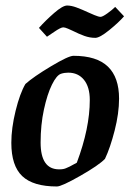

<svg xmlns="http://www.w3.org/2000/svg" viewBox="-20 -666 475 695"><path d="M21 -149Q21 -202 36.5 -265Q52 -328 72 -362Q101 -388 164.5 -426Q228 -464 246 -464Q330 -464 370.5 -425Q411 -386 411 -309Q411 -256 395 -193.5Q379 -131 360 -91Q338 -68 270.5 -29.5Q203 9 186 9Q100 9 60.5 -28.5Q21 -66 21 -149ZM208 -54Q216 -55 232 -63Q248 -71 258 -77Q305 -202 305 -304Q305 -351 284 -377Q263 -403 227 -403Q213 -403 201 -399Q185 -394 168 -359.5Q151 -325 139 -269.5Q127 -214 127 -150Q127 -53 194 -53Q203 -53 208 -54ZM242 -555Q238 -557 226.5 -562Q215 -567 209 -567Q200 -567 176 -550.5Q152 -534 150 -533L121 -565Q145 -592 176 -619Q207 -646 223 -646Q238 -646 257 -639Q276 -632 302 -620Q306 -618 321.5 -611.5Q337 -605 344 -605Q351 -605 368.5 -617.5Q386 -630 397 -641L429 -607Q410 -585 375.5 -557Q341 -529 325 -529Q305 -529 285.5 -536Q266 -543 242 -555Z"/></svg>

Font: Grenze Medium
Style: Italic
Weight: 500
Italic angle: -10°
Designer: Renata Polastri
Foundry: Omnibus-Type
Version: Version 1.002; ttfautohint (v1.8)